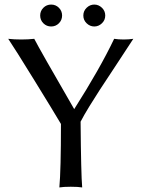

<svg xmlns="http://www.w3.org/2000/svg" viewBox="-20 -818 622 841"><path d="M359.5 -716Q345 -730 345 -750Q345 -770 359.5 -784Q374 -798 393 -798Q412 -798 426.5 -784Q441 -770 441 -750Q441 -730 426.5 -716Q412 -702 393 -702Q374 -702 359.5 -716ZM170 -716Q156 -730 156 -750Q156 -770 170 -784Q184 -798 204 -798Q224 -798 238 -784Q252 -770 252 -750Q252 -730 238 -716Q224 -702 204 -702Q184 -702 170 -716ZM333 -285Q335 -53 340 3Q322 0 290 0Q258 0 240 3Q247 -74 247 -275Q217 -326 131 -465.5Q45 -605 16 -648Q41 -645 73 -645Q104 -645 130 -648Q154 -601 305 -340Q417 -516 480 -648Q498 -645 522 -645Q544 -645 564 -648Q533 -600 485 -527.5Q437 -455 416.5 -423.5Q396 -392 372 -353Q348 -314 333 -285Z"/></svg>

Font: Libertinus Sans
Style: Regular
Weight: 400
Designer: Philipp H. Poll
Foundry: Khaled Hosny
Version: Version 6.1